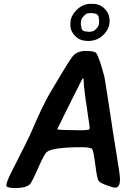

<svg xmlns="http://www.w3.org/2000/svg" viewBox="-20 -1001 691 996"><path d="M400.9 -891.6 399.4 -882.3V-874.5L399.9 -873V-869.6Q401.4 -865.2 401.4 -863.8Q401.4 -837.4 430.7 -837.4L439.9 -835.9H443.4L444.8 -836.4H448.2L454.1 -837.4Q465.3 -837.4 479.7 -851.8Q494.1 -866.2 494.1 -883.3V-896.5Q492.7 -900.9 492.7 -903.8Q492.7 -931.6 464.4 -931.6L456.5 -933.1H445.3Q440.9 -931.6 434.6 -931.6Q428.2 -931.6 414.6 -918Q400.9 -904.3 400.9 -891.6ZM444.8 -335.9V-342.3L440.4 -375.5Q439 -381.8 439 -383.3L433.1 -423.8L430.2 -446.3L423.8 -486.8L420.9 -509.3Q414.1 -564 414.1 -579.6Q414.1 -595.2 409.2 -595.2Q408.2 -595.2 342.5 -463.6Q276.9 -332 276.9 -331.1Q276.9 -326.2 354.5 -326.2L392.1 -325.2H410.6L431.6 -327.1Q444.8 -327.1 444.8 -335.9ZM548.3 -896V-889.6Q548.3 -852.1 516.6 -820.3Q484.9 -788.6 438 -788.6H434.6L431.2 -789.1Q395 -789.1 370.1 -814Q345.2 -838.9 345.2 -870.1V-879.4Q345.2 -917 377.2 -949Q409.2 -981 449.2 -981H462.4Q497.6 -981 522.9 -955.6Q548.3 -930.2 548.3 -896ZM479.5 -725.1Q494.6 -704.1 521.5 -603Q523.9 -593.3 539.3 -491.9Q554.7 -390.6 558.1 -369.6L564 -329.1Q568.8 -294.4 585.7 -193.8Q602.5 -93.3 602.5 -72.8Q602.5 -27.8 578.1 -27.8Q565.4 -27.8 532 -40.3Q498.5 -52.7 491.2 -63Q483.9 -73.2 474.6 -145Q465.3 -216.8 458.5 -227.1Q451.7 -237.3 403.3 -237.3Q252.9 -237.3 222.7 -212.4Q209.5 -201.7 176.8 -127Q144 -52.2 133.8 -43.9Q111.3 -25.4 62 -25.4Q12.7 -25.4 12.7 -39.1Q12.7 -56.6 43 -115.7Q128.9 -283.7 144.5 -320.8Q200.7 -452.6 239.3 -518.6Q330.6 -673.8 354.2 -705.3Q377.9 -736.8 424.6 -736.8Q471.2 -736.8 479.5 -725.1Z"/></svg>

Font: Averia Sans Libre
Style: Bold Italic
Weight: 700
Italic angle: -6.90001°
Version: Version 1.002